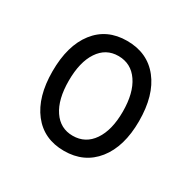

<svg xmlns="http://www.w3.org/2000/svg" viewBox="-94 -756 547 548"><g transform="rotate(30 179.5 -482.0)"><path d="M37.1 -481.4Q37.1 -566.4 74.7 -614.7Q112.3 -663.1 178.7 -663.1Q246.1 -663.1 284.2 -614.7Q322.3 -566.4 322.3 -481.4Q322.3 -397.5 283.7 -349.1Q245.1 -300.8 178.7 -300.8Q112.3 -300.8 74.7 -349.1Q37.1 -397.5 37.1 -481.4ZM178.7 -350.6Q220.7 -350.6 244.6 -385.7Q268.6 -420.9 268.6 -481.4Q268.6 -543 244.6 -578.1Q220.7 -613.3 178.7 -613.3Q137.7 -613.3 114.3 -578.1Q90.8 -543 90.8 -481.4Q90.8 -419.9 114.3 -385.3Q137.7 -350.6 178.7 -350.6Z"/></g></svg>

Font: Lohit Devanagari
Style: Regular
Weight: 400
Version: 2.95.4